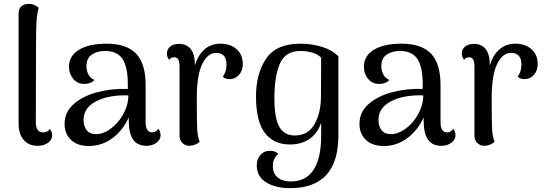

<svg xmlns="http://www.w3.org/2000/svg" viewBox="-20 -751 2853 1002"><path d="M77 -107V-681Q77 -705 91.5 -718Q106 -731 130 -731Q161 -731 182 -710Q173 -681 170.5 -640Q168 -599 168 -515L167 -113Q167 -60 205 -60Q216 -60 226 -65Q236 -70 240 -79Q252 -63 252 -45Q252 -21 230 -5.5Q208 10 177 10Q130 10 103.5 -21Q77 -52 77 -107Z M818 -45Q818 -22 796.5 -6Q775 10 744 10Q698 10 675 -22Q652 -54 652 -122V-138Q621 -70 566 -29.5Q511 11 443 11Q385 11 351 -20.5Q317 -52 317 -105Q317 -165 363 -206.5Q409 -248 484 -269Q564 -290 647 -287V-312Q647 -401 619.5 -443Q592 -485 528 -485Q487 -485 459 -466Q431 -447 431 -405Q431 -383 441.5 -362.5Q452 -342 473 -334Q455 -313 420 -313Q384 -313 362 -339.5Q340 -366 340 -402Q340 -460 392.5 -491.5Q445 -523 536 -523Q641 -523 690.5 -471Q740 -419 740 -307V-113Q740 -60 775 -60Q783 -60 792 -65Q801 -70 807 -79Q818 -63 818 -45ZM650 -253Q613 -255 572 -249.5Q531 -244 503 -232Q461 -216 438.5 -189Q416 -162 416 -125Q416 -93 432 -72Q448 -51 482 -51Q519 -51 558 -79.5Q597 -108 623 -154.5Q649 -201 650 -253Z M1247 -417Q1247 -382 1227 -360Q1207 -338 1179 -338Q1154 -338 1143 -351Q1154 -368 1158 -382Q1162 -396 1162 -415Q1162 -475 1107 -475Q1064 -475 1035.5 -417Q1007 -359 1007 -240Q1007 -117 1009 -78.5Q1011 -40 1022 -11Q1014 -3 1000.5 3Q987 9 969 10Q947 10 932 -4.5Q917 -19 917 -44V-401Q917 -428 910.5 -440Q904 -452 889 -452Q870 -452 863 -438Q851 -455 851 -471Q851 -494 868 -508Q885 -522 915 -522Q955 -522 976.5 -493.5Q998 -465 997 -410Q1014 -465 1048 -494Q1082 -523 1130 -523Q1182 -523 1214.5 -494.5Q1247 -466 1247 -417Z M1320 112Q1320 78 1339.5 57Q1359 36 1388 36Q1420 36 1432 53Q1404 75 1404 115Q1404 154 1429 175Q1454 196 1497 196Q1577 196 1616.5 135Q1656 74 1656 -41V-111Q1638 -56 1596 -26.5Q1554 3 1493 3Q1408 3 1362 -57.5Q1316 -118 1316 -248Q1316 -366 1368.5 -444.5Q1421 -523 1548 -523Q1605 -523 1658.5 -507Q1712 -491 1746 -457V-45Q1746 231 1494 231Q1419 231 1369.5 201Q1320 171 1320 112ZM1655 -248 1656 -450Q1640 -467 1611 -476Q1582 -485 1548 -485Q1469 -485 1440.5 -418.5Q1412 -352 1412 -239Q1412 -135 1437.5 -89.5Q1463 -44 1518 -44Q1588 -44 1621.5 -103Q1655 -162 1655 -248Z M2357 -45Q2357 -22 2335.5 -6Q2314 10 2283 10Q2237 10 2214 -22Q2191 -54 2191 -122V-138Q2160 -70 2105 -29.5Q2050 11 1982 11Q1924 11 1890 -20.5Q1856 -52 1856 -105Q1856 -165 1902 -206.5Q1948 -248 2023 -269Q2103 -290 2186 -287V-312Q2186 -401 2158.5 -443Q2131 -485 2067 -485Q2026 -485 1998 -466Q1970 -447 1970 -405Q1970 -383 1980.5 -362.5Q1991 -342 2012 -334Q1994 -313 1959 -313Q1923 -313 1901 -339.5Q1879 -366 1879 -402Q1879 -460 1931.5 -491.5Q1984 -523 2075 -523Q2180 -523 2229.5 -471Q2279 -419 2279 -307V-113Q2279 -60 2314 -60Q2322 -60 2331 -65Q2340 -70 2346 -79Q2357 -63 2357 -45ZM2189 -253Q2152 -255 2111 -249.5Q2070 -244 2042 -232Q2000 -216 1977.5 -189Q1955 -162 1955 -125Q1955 -93 1971 -72Q1987 -51 2021 -51Q2058 -51 2097 -79.5Q2136 -108 2162 -154.5Q2188 -201 2189 -253Z M2786 -417Q2786 -382 2766 -360Q2746 -338 2718 -338Q2693 -338 2682 -351Q2693 -368 2697 -382Q2701 -396 2701 -415Q2701 -475 2646 -475Q2603 -475 2574.5 -417Q2546 -359 2546 -240Q2546 -117 2548 -78.5Q2550 -40 2561 -11Q2553 -3 2539.5 3Q2526 9 2508 10Q2486 10 2471 -4.5Q2456 -19 2456 -44V-401Q2456 -428 2449.5 -440Q2443 -452 2428 -452Q2409 -452 2402 -438Q2390 -455 2390 -471Q2390 -494 2407 -508Q2424 -522 2454 -522Q2494 -522 2515.5 -493.5Q2537 -465 2536 -410Q2553 -465 2587 -494Q2621 -523 2669 -523Q2721 -523 2753.5 -494.5Q2786 -466 2786 -417Z"/></svg>

Font: Arima Madurai Medium
Style: Regular
Weight: 500
Designer: Joana Correia and Natanael Gama
Foundry: NDISCOVER
Version: Version 1.020